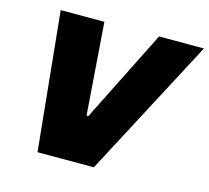

<svg xmlns="http://www.w3.org/2000/svg" viewBox="-100 -805 1004 922"><g transform="rotate(15 402.0 -344.0)"><path d="M161 0 92 -688H309L343 -231H352L581 -688H804L441 0Z"/></g></svg>

Font: Saira SemiExpanded ExtraBold
Style: Italic
Weight: 800
Width: 6
Italic angle: -12°
Designer: Hector Gatti with collaboration of the Omnibus-Type team
Foundry: Omnibus-Type
Version: Version 1.101